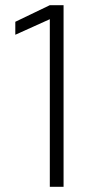

<svg xmlns="http://www.w3.org/2000/svg" viewBox="-20 -720 367 740"><path d="M172 -700 39 -636V-586L172 -646V0H225V-700Z"/></svg>

Font: Arthouse Owned Light
Style: Regular
Weight: 300
Designer: Jeremy Tribby
Foundry: Tribby Type
Version: Version 1.000;PS 001.000;hotconv 1.0.88;makeotf.lib2.5.64775